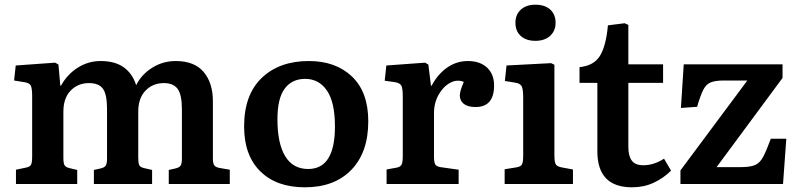

<svg xmlns="http://www.w3.org/2000/svg" viewBox="-20 -784 3397 818"><path d="M48 0V-61L91 -70Q107 -73 112 -82Q117 -91 117 -118V-374Q117 -408 111 -419.5Q105 -431 83 -434L40 -441L47 -505L215 -517L229 -509L237 -419H240Q266 -467 311 -495.5Q356 -524 409 -524Q470 -524 507.5 -497Q545 -470 560 -421Q583 -467 628.5 -495.5Q674 -524 729 -524Q808 -524 847.5 -477.5Q887 -431 887 -353V-109Q887 -88 893 -79.5Q899 -71 918 -68L959 -61V0H699V-60L726 -66Q744 -70 749.5 -78.5Q755 -87 755 -109V-319Q755 -380 737 -405Q719 -430 678 -430Q631 -430 600 -398Q569 -366 569 -308V-112Q569 -90 573 -81Q577 -72 593 -68L628 -60V0H380V-60L407 -66Q425 -70 430.5 -78.5Q436 -87 436 -109V-319Q436 -382 418.5 -406Q401 -430 359 -430Q312 -430 281 -398Q250 -366 250 -308V-112Q250 -90 254.5 -81Q259 -72 275 -68L309 -60V0Z M1279 14Q1158 14 1089 -54Q1020 -122 1020 -245Q1020 -380 1095 -452Q1170 -524 1296 -524Q1410 -524 1479.5 -458Q1549 -392 1549 -267Q1549 -135 1477 -60.5Q1405 14 1279 14ZM1293 -64Q1407 -64 1407 -245Q1407 -348 1373 -398Q1339 -448 1280 -448Q1224 -448 1193 -406.5Q1162 -365 1162 -276Q1162 -173 1195 -118.5Q1228 -64 1293 -64Z M1627 0V-62L1671 -70Q1686 -73 1691 -83Q1696 -93 1696 -119V-372Q1696 -406 1690.5 -418Q1685 -430 1663 -434L1619 -440L1626 -505L1791 -517L1805 -509L1816 -419H1819Q1845 -468 1885 -496Q1925 -524 1973 -524Q2025 -524 2055 -496Q2085 -468 2085 -420Q2085 -328 2006 -328Q1973 -328 1956 -341.5Q1939 -355 1939 -377Q1939 -396 1956 -435Q1928 -447 1898.5 -431.5Q1869 -416 1849 -381Q1829 -346 1829 -302V-117Q1829 -93 1834 -84Q1839 -75 1856 -72L1934 -61V0Z M2261 -610Q2222 -610 2199 -630.5Q2176 -651 2176 -687Q2176 -722 2199 -743Q2222 -764 2261 -764Q2301 -764 2324 -743.5Q2347 -723 2347 -687Q2347 -652 2323.5 -631Q2300 -610 2261 -610ZM2130 0V-63L2180 -71Q2199 -74 2204 -84Q2209 -94 2209 -121V-369Q2209 -404 2202.5 -416.5Q2196 -429 2174 -432L2131 -439L2138 -505L2328 -515L2342 -508V-118Q2342 -98 2346.5 -86.5Q2351 -75 2372 -71L2421 -62V0Z M2673 14Q2525 14 2525 -139V-431H2449V-498Q2510 -504 2536 -546Q2562 -588 2570 -676L2641 -685L2657 -678V-510H2805V-431H2657V-158Q2657 -120 2671.5 -100Q2686 -80 2721 -80Q2766 -80 2809 -108L2839 -57Q2807 -25 2765 -5.5Q2723 14 2673 14Z M2879 0V-58L3164 -441H3063Q3028 -441 3008 -433Q2988 -425 2976 -401Q2964 -377 2950 -329L2881 -324L2893 -510H3314V-452L3033 -72H3136Q3175 -72 3196 -80.5Q3217 -89 3231 -115Q3245 -141 3264 -193H3330L3316 0Z"/></svg>

Font: Literata 12pt SemiBold
Style: Regular
Weight: 600
Designer: Latin by Veronika Burian and Jose Scaglione. Greek by Irene Vlachou. Cyrillic by Vera Evstafieva.
Foundry: TypeTogether
Version: Version 3.002